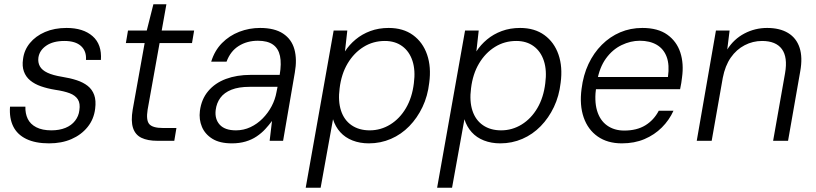

<svg xmlns="http://www.w3.org/2000/svg" viewBox="-20 -660 3827 900"><path d="M210 12Q146 12 103.5 -8.5Q61 -29 42 -67.5Q23 -106 27 -160H99Q98 -128 110 -103Q122 -78 150 -63.5Q178 -49 221 -49Q258 -49 286.5 -60.5Q315 -72 332 -94Q349 -116 352 -143Q357 -175 345 -194Q333 -213 306.5 -223Q280 -233 239 -239Q202 -245 172 -255.5Q142 -266 121.5 -283Q101 -300 92 -325Q83 -350 88 -383Q93 -425 120 -458Q147 -491 191 -510Q235 -529 292 -529Q370 -529 414 -490.5Q458 -452 453 -379H383Q386 -420 360 -444Q334 -468 282 -468Q229 -468 197 -446Q165 -424 160 -390Q157 -367 167 -349Q177 -331 202.5 -319Q228 -307 271 -300Q309 -294 339.5 -284Q370 -274 391 -257.5Q412 -241 421.5 -215Q431 -189 426 -150Q420 -101 390.5 -64.5Q361 -28 315 -8Q269 12 210 12Z M718 0Q672 0 643 -14Q614 -28 603.5 -60.5Q593 -93 602 -146L658 -458H570L580 -517H668L699 -640H760L738 -517H890L880 -458H728L672 -146Q664 -96 680 -78Q696 -60 744 -60H807L797 0Z M1067 12Q1010 12 975.5 -9.5Q941 -31 926.5 -65.5Q912 -100 917 -140Q924 -195 956 -233Q988 -271 1039 -290Q1090 -309 1155 -309H1291Q1300 -362 1292.5 -397.5Q1285 -433 1259.5 -451Q1234 -469 1189 -469Q1138 -469 1099 -444.5Q1060 -420 1042 -371H970Q986 -423 1020.5 -458Q1055 -493 1101.5 -511Q1148 -529 1199 -529Q1267 -529 1307 -502.5Q1347 -476 1360 -429Q1373 -382 1362 -320L1307 0H1244L1255 -93Q1241 -74 1223.5 -55Q1206 -36 1183 -20.5Q1160 -5 1131 3.5Q1102 12 1067 12ZM1086 -49Q1122 -49 1154 -64Q1186 -79 1211.5 -105Q1237 -131 1253.5 -162.5Q1270 -194 1276 -228L1281 -253H1150Q1099 -253 1065 -239.5Q1031 -226 1013 -201.5Q995 -177 991 -144Q986 -102 1010 -75.5Q1034 -49 1086 -49Z M1413 220 1544 -517H1608L1597 -419Q1617 -450 1647 -475Q1677 -500 1716 -514.5Q1755 -529 1802 -529Q1870 -529 1916 -495.5Q1962 -462 1982 -404Q2002 -346 1992 -272Q1985 -210 1960.5 -158.5Q1936 -107 1898.5 -68.5Q1861 -30 1812.5 -9Q1764 12 1709 12Q1667 12 1632.5 -1.5Q1598 -15 1575 -40.5Q1552 -66 1541 -101L1483 220ZM1713 -49Q1765 -49 1809.5 -76.5Q1854 -104 1883 -153.5Q1912 -203 1920 -270Q1928 -330 1913.5 -374.5Q1899 -419 1865.5 -443.5Q1832 -468 1784 -468Q1729 -468 1684 -440Q1639 -412 1609.5 -362.5Q1580 -313 1572 -246Q1564 -186 1578.5 -141.5Q1593 -97 1628 -73Q1663 -49 1713 -49Z M2029 220 2160 -517H2224L2213 -419Q2233 -450 2263 -475Q2293 -500 2332 -514.5Q2371 -529 2418 -529Q2486 -529 2532 -495.5Q2578 -462 2598 -404Q2618 -346 2608 -272Q2601 -210 2576.5 -158.5Q2552 -107 2514.5 -68.5Q2477 -30 2428.5 -9Q2380 12 2325 12Q2283 12 2248.5 -1.5Q2214 -15 2191 -40.5Q2168 -66 2157 -101L2099 220ZM2329 -49Q2381 -49 2425.5 -76.5Q2470 -104 2499 -153.5Q2528 -203 2536 -270Q2544 -330 2529.5 -374.5Q2515 -419 2481.5 -443.5Q2448 -468 2400 -468Q2345 -468 2300 -440Q2255 -412 2225.5 -362.5Q2196 -313 2188 -246Q2180 -186 2194.5 -141.5Q2209 -97 2244 -73Q2279 -49 2329 -49Z M2895 12Q2828 12 2782 -20Q2736 -52 2716 -109.5Q2696 -167 2706 -243Q2714 -308 2738.5 -360Q2763 -412 2801 -450Q2839 -488 2887 -508.5Q2935 -529 2991 -529Q3064 -529 3108 -497.5Q3152 -466 3169 -414Q3186 -362 3177 -297Q3176 -285 3173.5 -271Q3171 -257 3168 -242H2757L2767 -299H3111Q3119 -356 3105 -393.5Q3091 -431 3058.5 -450Q3026 -469 2979 -469Q2936 -469 2893.5 -448.5Q2851 -428 2820.5 -386Q2790 -344 2779 -280L2775 -255Q2765 -188 2778.5 -142Q2792 -96 2825.5 -72Q2859 -48 2906 -48Q2965 -48 3005 -72.5Q3045 -97 3068 -141H3137Q3117 -97 3082.5 -62.5Q3048 -28 3001 -8Q2954 12 2895 12Z M3246 0 3336 -517H3400L3389 -428Q3420 -477 3469.5 -503Q3519 -529 3576 -529Q3635 -529 3674 -505.5Q3713 -482 3728 -436.5Q3743 -391 3731 -325L3674 0H3604L3660 -317Q3673 -392 3645 -430Q3617 -468 3552 -468Q3509 -468 3470.5 -448Q3432 -428 3405.5 -390Q3379 -352 3368 -295L3316 0Z"/></svg>

Font: DM Sans 11pt Light
Style: Italic
Weight: 300
Italic angle: -10°
Version: Version 4.004;gftools[0.9.30]